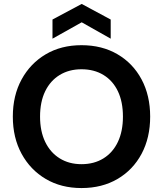

<svg xmlns="http://www.w3.org/2000/svg" viewBox="-20 -941 826 973"><path d="M393 12Q290 12 212 -34Q134 -80 89.5 -161.5Q45 -243 45 -350Q45 -457 89.5 -538.5Q134 -620 212 -666Q290 -712 393 -712Q497 -712 575.5 -666Q654 -620 697.5 -538.5Q741 -457 741 -350Q741 -243 697.5 -161.5Q654 -80 575.5 -34Q497 12 393 12ZM393 -109Q457 -109 504.5 -138.5Q552 -168 577.5 -222Q603 -276 603 -350Q603 -425 577.5 -478.5Q552 -532 504.5 -561Q457 -590 393 -590Q330 -590 282.5 -561Q235 -532 209 -478.5Q183 -425 183 -350Q183 -276 209 -222Q235 -168 282.5 -138.5Q330 -109 393 -109ZM246 -745V-842L394 -921L541 -842V-745L394 -828Z"/></svg>

Font: DM Sans 17pt
Style: Bold
Weight: 700
Version: Version 4.004;gftools[0.9.30]